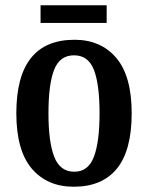

<svg xmlns="http://www.w3.org/2000/svg" viewBox="-20 -699 562 729"><path d="M260 10Q159 10 100.5 -59Q42 -128 42 -269Q42 -548 263 -548Q363 -548 421.5 -479Q480 -410 480 -269Q480 -128 424 -59Q368 10 260 10ZM262 -47Q315 -47 336.5 -103.5Q358 -160 358 -269Q358 -379 336.5 -434Q315 -489 261 -489Q207 -489 185.5 -434Q164 -379 164 -269Q164 -160 186 -103.5Q208 -47 262 -47ZM134 -612V-679H385V-612Z"/></svg>

Font: Noto Serif Lao Condensed SemiBold
Style: Regular
Weight: 600
Width: 3
Designer: Monotype Design Team
Foundry: Monotype Imaging Inc.
Version: Version 2.003; ttfautohint (v1.8.4.7-5d5b)